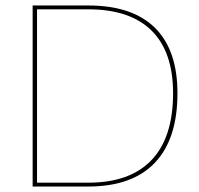

<svg xmlns="http://www.w3.org/2000/svg" viewBox="-20 -680 724 700"><path d="M627 -340Q627 -173 544.5 -86.5Q462 0 302 0H107H99V-660H115H302Q462 -660 544.5 -579Q627 -498 627 -340ZM611 -340Q611 -491 532.5 -568.5Q454 -646 302 -646H115V-14H302Q454 -14 532.5 -96.5Q611 -179 611 -340Z"/></svg>

Font: Work Sans Thin
Style: Regular
Weight: 260
Designer: Wei Huang
Foundry: Wei Huang
Version: Version 1.500